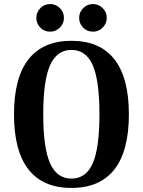

<svg xmlns="http://www.w3.org/2000/svg" viewBox="-20 -912 704 946"><path d="M49 -349Q49 -529 120.5 -620Q192 -711 332 -711Q472 -711 543.5 -620Q615 -529 615 -349Q615 -168 543.5 -77Q472 14 332 14Q192 14 120.5 -77Q49 -168 49 -349ZM470 -349Q470 -515 437 -590.5Q404 -666 332 -666Q260 -666 226.5 -590Q193 -514 193 -349Q193 -184 226.5 -108Q260 -32 332 -32Q404 -32 437 -107.5Q470 -183 470 -349ZM159 -824Q159 -852 179 -872Q199 -892 227 -892Q255 -892 275 -872Q295 -852 295 -824Q295 -796 275 -776Q255 -756 227 -756Q198 -756 178.5 -776Q159 -796 159 -824ZM370 -824Q370 -852 390 -872Q410 -892 438 -892Q466 -892 486 -872Q506 -852 506 -824Q506 -796 486 -776Q466 -756 438 -756Q409 -756 389.5 -776Q370 -796 370 -824Z"/></svg>

Font: Arima Madurai Black
Style: Regular
Weight: 900
Designer: Joana Correia and Natanael Gama
Foundry: NDISCOVER
Version: Version 1.019